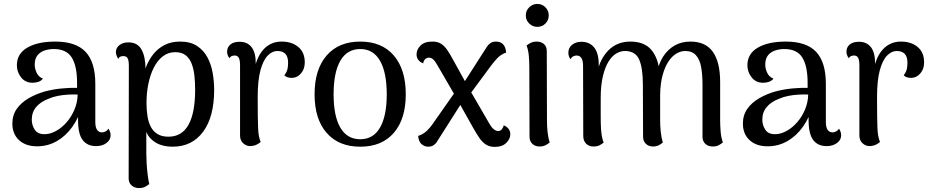

<svg xmlns="http://www.w3.org/2000/svg" viewBox="-20 -735 4759 979"><path d="M470 10Q425 10 401.5 -21Q378 -52 378 -122V-202L398 -194Q382 -135 349 -88.5Q316 -42 270 -15.5Q224 11 169 11Q111 11 77 -20.5Q43 -52 43 -105Q43 -148 65.5 -180Q88 -212 126 -234Q164 -256 210 -269Q252 -280 295 -284Q338 -288 373 -287V-312Q373 -398 346 -441.5Q319 -485 254 -485Q231 -485 208.5 -478Q186 -471 171.5 -453.5Q157 -436 157 -405Q157 -386 166.5 -364.5Q176 -343 199 -334Q189 -322 175 -317.5Q161 -313 146 -313Q109 -313 87.5 -340.5Q66 -368 66 -402Q66 -461 119 -492Q172 -523 262 -523Q367 -523 416.5 -470.5Q466 -418 466 -307V-113Q466 -60 501 -60Q508 -60 517.5 -64.5Q527 -69 533 -79Q539 -70 541.5 -61.5Q544 -53 544 -45Q544 -22 523 -6Q502 10 470 10ZM212 -51Q239 -52 268 -68.5Q297 -85 321 -113Q345 -141 360 -177Q375 -213 376 -253Q353 -254 326.5 -252.5Q300 -251 274.5 -246Q249 -241 229 -232Q188 -217 165 -190Q142 -163 142 -125Q142 -96 158 -72.5Q174 -49 212 -51Z M898 -523Q951 -523 985 -500.5Q1019 -478 1038 -442Q1057 -406 1064.5 -362.5Q1072 -319 1072 -277Q1072 -139 1015.5 -63Q959 13 860 13Q810 13 775.5 -7Q741 -27 726 -62V44Q726 65 727.5 94Q729 123 732.5 152.5Q736 182 741 203Q735 209 721.5 216.5Q708 224 689 224Q666 224 651 210.5Q636 197 636 175L637 -398Q637 -426 631 -437.5Q625 -449 609 -449Q604 -449 596 -447Q588 -445 583 -435Q577 -444 574 -453Q571 -462 571 -469Q571 -491 589 -505Q607 -519 635 -519Q681 -519 701.5 -482.5Q722 -446 722 -382V-298L700 -291Q706 -343 721.5 -385.5Q737 -428 761.5 -458.5Q786 -489 820 -506Q854 -523 898 -523ZM873 -469Q838 -469 810.5 -448Q783 -427 764.5 -390.5Q746 -354 736.5 -307.5Q727 -261 727 -210Q727 -174 732 -142.5Q737 -111 749.5 -87.5Q762 -64 784 -51Q806 -38 839 -38Q907 -38 941 -98.5Q975 -159 975 -277Q975 -313 971.5 -347.5Q968 -382 957.5 -409.5Q947 -437 927 -453Q907 -469 873 -469Z M1256 10Q1236 10 1220 -4.5Q1204 -19 1204 -44V-401Q1204 -429 1197.5 -440.5Q1191 -452 1176 -452Q1171 -452 1163 -449.5Q1155 -447 1150 -438Q1138 -454 1138 -471Q1138 -494 1154.5 -508Q1171 -522 1202 -522Q1242 -522 1263.5 -493.5Q1285 -465 1284 -407V-349L1272 -351Q1283 -436 1320.5 -479.5Q1358 -523 1416 -523Q1468 -523 1501 -495.5Q1534 -468 1534 -417Q1534 -383 1515 -361Q1496 -339 1471 -338Q1443 -337 1430 -351Q1443 -369 1446 -383.5Q1449 -398 1449 -415Q1449 -446 1435 -460.5Q1421 -475 1394 -475Q1368 -475 1345 -451.5Q1322 -428 1308 -376.5Q1294 -325 1294 -240Q1294 -183 1294.5 -145.5Q1295 -108 1296 -83.5Q1297 -59 1300 -42.5Q1303 -26 1309 -11Q1303 -5 1289.5 2Q1276 9 1256 10Z M1817 13Q1707 13 1645.5 -57.5Q1584 -128 1584 -254Q1584 -381 1645.5 -452Q1707 -523 1817 -523Q1927 -523 1988 -452Q2049 -381 2049 -254Q2049 -128 1988 -57.5Q1927 13 1817 13ZM1817 -25Q1883 -25 1917.5 -84Q1952 -143 1952 -254Q1952 -366 1917.5 -425.5Q1883 -485 1817 -485Q1750 -485 1715.5 -425.5Q1681 -366 1681 -254Q1681 -143 1715.5 -84Q1750 -25 1817 -25Z M2503 14Q2477 14 2458.5 2.5Q2440 -9 2425.5 -30Q2411 -51 2395 -79L2304 -241L2210 -403Q2199 -423 2189 -432Q2179 -441 2168 -441Q2155 -441 2147 -432.5Q2139 -424 2138 -412Q2123 -417 2113.5 -429Q2104 -441 2104 -458Q2104 -482 2124 -502.5Q2144 -523 2185 -523Q2211 -523 2228 -512.5Q2245 -502 2259.5 -481.5Q2274 -461 2291 -429L2370 -286L2475 -105Q2485 -87 2496.5 -77Q2508 -67 2520 -67Q2532 -67 2539.5 -76.5Q2547 -86 2548 -96Q2561 -92 2571.5 -80Q2582 -68 2582 -50Q2582 -27 2561.5 -6.5Q2541 14 2503 14ZM2163 13Q2145 13 2130 0.5Q2115 -12 2112 -42Q2138 -50 2157.5 -69Q2177 -88 2196 -117L2311 -281L2347 -231L2209 -14Q2203 -3 2191.5 5Q2180 13 2163 13ZM2370 -246 2333 -294 2461 -494Q2468 -506 2479.5 -514.5Q2491 -523 2509 -523Q2532 -523 2545 -509.5Q2558 -496 2561 -467Q2534 -458 2514.5 -437Q2495 -416 2477 -391Z M2720 -598Q2696 -598 2678.5 -615Q2661 -632 2661 -656Q2661 -681 2678.5 -698Q2696 -715 2720 -715Q2744 -715 2761 -698Q2778 -681 2778 -656Q2778 -632 2761 -615Q2744 -598 2720 -598ZM2769 -120Q2769 -91 2772 -62Q2775 -33 2783 -9Q2777 -3 2763.5 4.5Q2750 12 2731 12Q2709 12 2694.5 -1.5Q2680 -15 2680 -38L2679 -391Q2679 -421 2676.5 -450Q2674 -479 2665 -503Q2672 -509 2685 -516Q2698 -523 2717 -523Q2739 -523 2753.5 -510.5Q2768 -498 2768 -474Z M3652 -120Q3652 -95 3654.5 -64Q3657 -33 3666 -9Q3657 -1 3644.5 5.5Q3632 12 3614 12Q3591 12 3576.5 -1.5Q3562 -15 3562 -38V-304Q3562 -355 3555 -393.5Q3548 -432 3528.5 -453.5Q3509 -475 3473 -475Q3452 -475 3430 -462.5Q3408 -450 3389.5 -423Q3371 -396 3359 -353.5Q3347 -311 3346 -251V-120Q3346 -95 3349 -64Q3352 -33 3360 -9Q3352 -1 3339.5 5.5Q3327 12 3309 12Q3288 12 3273.5 -1.5Q3259 -15 3259 -38L3258 -304Q3258 -388 3239 -431.5Q3220 -475 3166 -475Q3144 -475 3122 -462Q3100 -449 3082.5 -420.5Q3065 -392 3054 -346Q3043 -300 3043 -235Q3043 -178 3043 -141Q3043 -104 3044.5 -80Q3046 -56 3049 -40Q3052 -24 3058 -8Q3052 -3 3039.5 4.5Q3027 12 3006 12Q2983 12 2968.5 -2.5Q2954 -17 2954 -42L2953 -399Q2953 -426 2944.5 -439Q2936 -452 2920 -452Q2911 -452 2902.5 -447.5Q2894 -443 2889 -433Q2878 -448 2878 -466Q2878 -491 2897 -506.5Q2916 -522 2944 -522Q2986 -522 3009.5 -493Q3033 -464 3033 -405V-345L3024 -361Q3039 -435 3083 -479Q3127 -523 3194 -523Q3265 -523 3301 -481Q3337 -439 3344 -360L3330 -363Q3339 -412 3362 -447.5Q3385 -483 3420 -503Q3455 -523 3500 -523Q3578 -523 3615 -470.5Q3652 -418 3652 -316Z M4195 10Q4150 10 4126.5 -21Q4103 -52 4103 -122V-202L4123 -194Q4107 -135 4074 -88.5Q4041 -42 3995 -15.5Q3949 11 3894 11Q3836 11 3802 -20.5Q3768 -52 3768 -105Q3768 -148 3790.5 -180Q3813 -212 3851 -234Q3889 -256 3935 -269Q3977 -280 4020 -284Q4063 -288 4098 -287V-312Q4098 -398 4071 -441.5Q4044 -485 3979 -485Q3956 -485 3933.5 -478Q3911 -471 3896.5 -453.5Q3882 -436 3882 -405Q3882 -386 3891.5 -364.5Q3901 -343 3924 -334Q3914 -322 3900 -317.5Q3886 -313 3871 -313Q3834 -313 3812.5 -340.5Q3791 -368 3791 -402Q3791 -461 3844 -492Q3897 -523 3987 -523Q4092 -523 4141.5 -470.5Q4191 -418 4191 -307V-113Q4191 -60 4226 -60Q4233 -60 4242.5 -64.5Q4252 -69 4258 -79Q4264 -70 4266.5 -61.5Q4269 -53 4269 -45Q4269 -22 4248 -6Q4227 10 4195 10ZM3937 -51Q3964 -52 3993 -68.5Q4022 -85 4046 -113Q4070 -141 4085 -177Q4100 -213 4101 -253Q4078 -254 4051.5 -252.5Q4025 -251 3999.5 -246Q3974 -241 3954 -232Q3913 -217 3890 -190Q3867 -163 3867 -125Q3867 -96 3883 -72.5Q3899 -49 3937 -51Z M4414 10Q4394 10 4378 -4.5Q4362 -19 4362 -44V-401Q4362 -429 4355.5 -440.5Q4349 -452 4334 -452Q4329 -452 4321 -449.5Q4313 -447 4308 -438Q4296 -454 4296 -471Q4296 -494 4312.5 -508Q4329 -522 4360 -522Q4400 -522 4421.5 -493.5Q4443 -465 4442 -407V-349L4430 -351Q4441 -436 4478.5 -479.5Q4516 -523 4574 -523Q4626 -523 4659 -495.5Q4692 -468 4692 -417Q4692 -383 4673 -361Q4654 -339 4629 -338Q4601 -337 4588 -351Q4601 -369 4604 -383.5Q4607 -398 4607 -415Q4607 -446 4593 -460.5Q4579 -475 4552 -475Q4526 -475 4503 -451.5Q4480 -428 4466 -376.5Q4452 -325 4452 -240Q4452 -183 4452.5 -145.5Q4453 -108 4454 -83.5Q4455 -59 4458 -42.5Q4461 -26 4467 -11Q4461 -5 4447.5 2Q4434 9 4414 10Z"/></svg>

Font: Arima Medium
Style: Regular
Weight: 500
Designer: Joana Correia and Natanael Gama
Foundry: NDISCOVER
Version: Version 1.101;gftools[0.9.23]